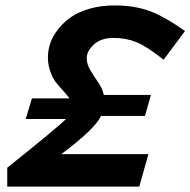

<svg xmlns="http://www.w3.org/2000/svg" viewBox="-20 -690 704 710"><path d="M6.8 0V-69.8Q190.4 -216.3 224.1 -250H75.2L98.1 -326.2H236.8Q230.5 -335.9 214.4 -353.5Q198.2 -371.1 187.3 -384.8Q176.3 -398.4 166.7 -423.8Q157.2 -449.2 157.2 -479Q157.2 -504.4 166 -530.3Q174.8 -556.2 194.6 -581.5Q214.4 -606.9 242.2 -626.5Q270 -646 312 -658Q354 -669.9 403.8 -669.9Q476.6 -669.9 532.7 -649.4Q588.9 -628.9 664.1 -575.2L585 -469.2Q524.4 -517.6 485.4 -533.7Q446.3 -549.8 399.9 -549.8Q354 -549.8 327.4 -525.6Q300.8 -501.5 300.8 -475.1Q300.8 -452.1 314.2 -429.9Q327.6 -407.7 343.8 -384.3Q359.9 -360.8 363.8 -338.9H538.1L516.1 -261.2H354Q340.8 -235.8 306.9 -202.9Q272.9 -169.9 207 -120.1H528.8L495.1 0Z"/></svg>

Font: IntelOne Mono Bold
Style: Italic
Weight: 700
Italic angle: -16°
Designer: Fred Shallcrass
Foundry: Frere-Jones Type LLC
Version: Version 1.200;hotconv 1.1.0;makeotfexe 2.6.0;FJTRelease1.2